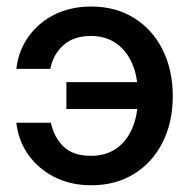

<svg xmlns="http://www.w3.org/2000/svg" viewBox="-20 -547 574 579"><path d="M255.4 11.7Q193.4 11.7 144.5 -12.9Q95.7 -37.6 65.4 -80.3Q35.2 -123 29.3 -176.8H133.3Q143.6 -131.3 172.4 -104.2Q201.2 -77.1 254.4 -77.1Q313 -77.1 349.4 -115Q385.7 -152.8 394 -218.3H180.2V-299.3H393.6Q384.8 -363.8 348.4 -401.1Q312 -438.5 254.4 -438.5Q202.1 -438.5 171.1 -410.6Q140.1 -382.8 131.8 -339.4H29.3Q35.6 -394 65.9 -436.5Q96.2 -479 144.8 -503.2Q193.4 -527.3 255.4 -527.3Q328.6 -527.3 384 -492.9Q439.5 -458.5 470.2 -397.5Q501 -336.4 501 -256.8Q501 -178.2 470.2 -117.4Q439.5 -56.6 384 -22.5Q328.6 11.7 255.4 11.7Z"/></svg>

Font: Inter Display Medium
Style: Regular
Weight: 500
Designer: Rasmus Andersson
Foundry: rsms
Version: Version 4.001;git-9221beed3